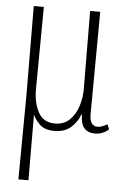

<svg xmlns="http://www.w3.org/2000/svg" viewBox="-55 -576 567 855"><g transform="rotate(5 229.0 -148.5)"><path d="M60 239 63 -134 61 -536H106L103 -166Q103 -106 126 -64.5Q149 -23 200 -23Q240 -23 265.5 -47.5Q291 -72 303.5 -111Q316 -150 315 -193L313 -536H358L355 -78Q355 -25 391 -25Q399 -25 409.5 -28.5Q420 -32 434 -40L443 -18Q416 6 382 6Q316 6 317 -74H315Q300 -36 272.5 -13Q245 10 201 10Q157 10 135 -11.5Q113 -33 105 -53H104L105 239Z"/></g></svg>

Font: Noto Serif ExtraCondensed ExtraLight
Style: Regular
Weight: 200
Width: 2
Designer: Monotype Design Team
Foundry: Monotype Imaging Inc.
Version: Version 2.015